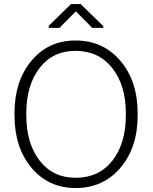

<svg xmlns="http://www.w3.org/2000/svg" viewBox="-20 -922 757 952"><path d="M51.8 0ZM492.2 -792.5V-783.7H437.5L356 -865.7L274.9 -783.7H221.7V-793.9L332 -901.9H379.9ZM662.6 -350.6Q662.6 -190.4 577.1 -90.1Q491.7 10.3 355 10.3Q220.2 10.3 136 -90.3Q51.8 -190.9 51.8 -350.6V-359.9Q51.8 -519.5 135.7 -620.4Q219.7 -721.2 354.5 -721.2Q491.2 -721.2 576.9 -620.4Q662.6 -519.5 662.6 -359.9ZM604 -360.8Q604 -499 536.6 -584.5Q469.2 -669.9 354.5 -669.9Q241.7 -669.9 176 -584.5Q110.4 -499 110.4 -360.8V-350.6Q110.4 -211.4 176.3 -126Q242.2 -40.5 355 -40.5Q470.7 -40.5 537.4 -125.7Q604 -210.9 604 -350.6Z"/></svg>

Font: TypoPRO Roboto Slab
Style: Light
Weight: 300
Designer: Google
Version: Version 1.100263; 2013; ttfautohint (v0.94.20-1c74) -l 8 -r 